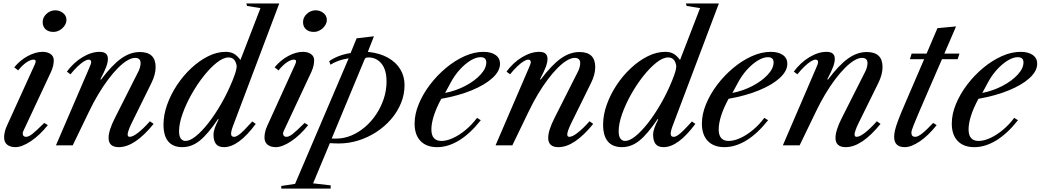

<svg xmlns="http://www.w3.org/2000/svg" viewBox="-20 -831 5952 1098"><path d="M68 10.5Q39 10.5 21.2 -3.5Q3.5 -17.5 3.5 -45.5Q3.5 -58 6.8 -74.2Q10 -90.5 18.5 -109.5L179 -462.5Q182 -469 183 -473.2Q184 -477.5 184 -481Q184 -490 171.5 -490Q154 -490 130.2 -473.5Q106.5 -457 84 -428.5L61.5 -446Q95.5 -487.5 139.8 -511Q184 -534.5 223.5 -534.5Q251 -534.5 269.2 -522Q287.5 -509.5 287.5 -486Q287.5 -472 283.8 -455Q280 -438 272 -420.5L113 -80.5Q111 -77 110.5 -73.8Q110 -70.5 110 -67.5Q110 -48.5 129.5 -48.5Q143.5 -48.5 164 -64.2Q184.5 -80 233 -128L253.5 -115.5Q207 -57 156 -23.2Q105 10.5 68 10.5ZM285.5 -648.5Q257 -648.5 240.5 -663.8Q224 -679 224 -704.5Q224 -732 246 -752Q268 -772 296 -772Q321.5 -772 340.8 -756.5Q360 -741 360 -717.5Q360 -700 349.2 -684.2Q338.5 -668.5 321.5 -658.5Q304.5 -648.5 285.5 -648.5Z M659.5 10.5Q601 10.5 601 -42.5Q601 -85 637 -156L771.5 -422.5Q777 -433 780.5 -446Q784 -459 784 -470Q784 -500 752.5 -500Q732.5 -500 707.5 -485Q682.5 -470 655 -442.5Q627.5 -415 598.8 -376.8Q570 -338.5 542 -291.8Q514 -245 488.5 -191.5L396 0H300L490 -441.5Q501.5 -467.5 501.5 -475Q501.5 -490 487 -490Q476 -490 459.2 -479.5Q442.5 -469 422.8 -450Q403 -431 383 -406L362.5 -421.5Q401 -473.5 451.8 -504Q502.5 -534.5 550 -534.5Q597 -534.5 597 -494.5Q597 -474.5 587.2 -448.2Q577.5 -422 554 -377.5L558 -376Q621.5 -460 673.5 -496.8Q725.5 -533.5 780 -533.5Q870 -533.5 870 -447.5Q870 -405 846 -356.5L729.5 -120Q721 -102 715.5 -86.2Q710 -70.5 710 -62Q710 -48.5 722 -48.5Q739.5 -48.5 769.5 -71.8Q799.5 -95 837.5 -137.5L858.5 -122.5Q805.5 -57 755.5 -23.2Q705.5 10.5 659.5 10.5Z M1022.5 10.5Q969.5 10.5 942.2 -22Q915 -54.5 915 -118.5Q915 -174 935.8 -232.2Q956.5 -290.5 992.2 -344.5Q1028 -398.5 1073.8 -441.2Q1119.5 -484 1170 -509.2Q1220.5 -534.5 1270 -534.5Q1298.5 -534.5 1317.5 -523.8Q1336.5 -513 1355 -488L1469.5 -784.5L1393 -797L1388.5 -811H1577L1311.5 -108Q1300 -76.5 1301.8 -62.5Q1303.5 -48.5 1318.5 -48.5Q1329 -48.5 1342.8 -57.8Q1356.5 -67 1376 -86.5Q1395.5 -106 1423 -136.5L1442.5 -122.5Q1394.5 -57.5 1348.8 -23.5Q1303 10.5 1261 10.5Q1229 10.5 1215 -7.8Q1201 -26 1201 -61Q1201 -78.5 1208.5 -99.2Q1216 -120 1230 -147.5L1227.5 -151Q1168.5 -63.5 1122.2 -26.5Q1076 10.5 1022.5 10.5ZM1041 -25Q1066 -25 1100 -52.2Q1134 -79.5 1171.5 -127.2Q1209 -175 1244.8 -237Q1280.5 -299 1309 -368.5Q1322.5 -402.5 1327.8 -420.5Q1333 -438.5 1333.5 -453Q1326.5 -502.5 1287 -502.5Q1257 -502.5 1219.8 -473Q1182.5 -443.5 1144.5 -395.5Q1106.5 -347.5 1074.8 -290.8Q1043 -234 1023.5 -178.8Q1004 -123.5 1004 -80.5Q1004 -51.5 1014.2 -38.2Q1024.5 -25 1041 -25Z M1557 10.5Q1528 10.5 1510.2 -3.5Q1492.5 -17.5 1492.5 -45.5Q1492.5 -58 1495.8 -74.2Q1499 -90.5 1507.5 -109.5L1668 -462.5Q1671 -469 1672 -473.2Q1673 -477.5 1673 -481Q1673 -490 1660.5 -490Q1643 -490 1619.2 -473.5Q1595.5 -457 1573 -428.5L1550.5 -446Q1584.5 -487.5 1628.8 -511Q1673 -534.5 1712.5 -534.5Q1740 -534.5 1758.2 -522Q1776.5 -509.5 1776.5 -486Q1776.5 -472 1772.8 -455Q1769 -438 1761 -420.5L1602 -80.5Q1600 -77 1599.5 -73.8Q1599 -70.5 1599 -67.5Q1599 -48.5 1618.5 -48.5Q1632.5 -48.5 1653 -64.2Q1673.5 -80 1722 -128L1742.5 -115.5Q1696 -57 1645 -23.2Q1594 10.5 1557 10.5ZM1774.5 -648.5Q1746 -648.5 1729.5 -663.8Q1713 -679 1713 -704.5Q1713 -732 1735 -752Q1757 -772 1785 -772Q1810.5 -772 1829.8 -756.5Q1849 -741 1849 -717.5Q1849 -700 1838.2 -684.2Q1827.5 -668.5 1810.5 -658.5Q1793.5 -648.5 1774.5 -648.5Z M1588.5 247.5V232.5L1667.5 220.5L1974 -497.5Q1939 -492 1913.2 -482.2Q1887.5 -472.5 1870 -461L1862.5 -481Q1886.5 -498.5 1918.5 -510.5Q1950.5 -522.5 1985 -527.5L2019.5 -612L2118.5 -623.5L2083.5 -534.5Q2151.5 -527.5 2198.2 -501.2Q2245 -475 2269.2 -434.8Q2293.5 -394.5 2293.5 -344.5Q2293.5 -290.5 2273 -240.8Q2252.5 -191 2216.2 -149Q2180 -107 2132.2 -76Q2084.5 -45 2029.8 -27.8Q1975 -10.5 1917.5 -10.5Q1906.5 -10.5 1893.2 -11Q1880 -11.5 1866.5 -12.5L1770.5 217.5L1871 229V247.5ZM1903 -38.5Q1947 -38.5 1989 -56Q2031 -73.5 2067.5 -104.8Q2104 -136 2131.5 -177.5Q2159 -219 2174.8 -266.8Q2190.5 -314.5 2190.5 -365Q2190.5 -432 2161.5 -467.2Q2132.5 -502.5 2087.5 -502.5Q2078 -502.5 2073 -500.5Q2068 -498.5 2065 -491.5L1877 -39Q1886.5 -38.5 1891.5 -38.5Q1896.5 -38.5 1903 -38.5Z M2480 10.5Q2418.5 10.5 2384.8 -24.8Q2351 -60 2351 -124Q2351 -178.5 2374.8 -236Q2398.5 -293.5 2439 -346.8Q2479.5 -400 2530.5 -442.5Q2581.5 -485 2636.8 -509.8Q2692 -534.5 2744.5 -534.5Q2788.5 -534.5 2814 -516.5Q2839.5 -498.5 2839.5 -466.5Q2839.5 -425 2796.8 -385.5Q2754 -346 2678.2 -314.8Q2602.5 -283.5 2503.5 -266Q2475 -213.5 2461 -169.2Q2447 -125 2447 -91Q2447 -25 2504.5 -25Q2535 -25 2571.2 -41.8Q2607.5 -58.5 2643.2 -88.2Q2679 -118 2708 -157L2729.5 -143.5Q2669 -67 2605.8 -28.2Q2542.5 10.5 2480 10.5ZM2525.5 -299.5Q2587 -311.5 2640.8 -339.8Q2694.5 -368 2727.8 -404Q2761 -440 2761 -474Q2761 -504 2728.5 -504Q2702 -504 2670.5 -484.8Q2639 -465.5 2609 -432.5Q2579 -399.5 2556.5 -357Z M3173.5 10.5Q3115 10.5 3115 -42.5Q3115 -85 3151 -156L3285.5 -422.5Q3291 -433 3294.5 -446Q3298 -459 3298 -470Q3298 -500 3266.5 -500Q3246.5 -500 3221.5 -485Q3196.5 -470 3169 -442.5Q3141.5 -415 3112.8 -376.8Q3084 -338.5 3056 -291.8Q3028 -245 3002.5 -191.5L2910 0H2814L3004 -441.5Q3015.5 -467.5 3015.5 -475Q3015.5 -490 3001 -490Q2990 -490 2973.2 -479.5Q2956.5 -469 2936.8 -450Q2917 -431 2897 -406L2876.5 -421.5Q2915 -473.5 2965.8 -504Q3016.5 -534.5 3064 -534.5Q3111 -534.5 3111 -494.5Q3111 -474.5 3101.2 -448.2Q3091.5 -422 3068 -377.5L3072 -376Q3135.5 -460 3187.5 -496.8Q3239.5 -533.5 3294 -533.5Q3384 -533.5 3384 -447.5Q3384 -405 3360 -356.5L3243.5 -120Q3235 -102 3229.5 -86.2Q3224 -70.5 3224 -62Q3224 -48.5 3236 -48.5Q3253.5 -48.5 3283.5 -71.8Q3313.5 -95 3351.5 -137.5L3372.5 -122.5Q3319.5 -57 3269.5 -23.2Q3219.5 10.5 3173.5 10.5Z M3536.5 10.5Q3483.5 10.5 3456.2 -22Q3429 -54.5 3429 -118.5Q3429 -174 3449.8 -232.2Q3470.5 -290.5 3506.2 -344.5Q3542 -398.5 3587.8 -441.2Q3633.5 -484 3684 -509.2Q3734.5 -534.5 3784 -534.5Q3812.5 -534.5 3831.5 -523.8Q3850.5 -513 3869 -488L3983.5 -784.5L3907 -797L3902.5 -811H4091L3825.5 -108Q3814 -76.5 3815.8 -62.5Q3817.5 -48.5 3832.5 -48.5Q3843 -48.5 3856.8 -57.8Q3870.5 -67 3890 -86.5Q3909.5 -106 3937 -136.5L3956.5 -122.5Q3908.5 -57.5 3862.8 -23.5Q3817 10.5 3775 10.5Q3743 10.5 3729 -7.8Q3715 -26 3715 -61Q3715 -78.5 3722.5 -99.2Q3730 -120 3744 -147.5L3741.5 -151Q3682.5 -63.5 3636.2 -26.5Q3590 10.5 3536.5 10.5ZM3555 -25Q3580 -25 3614 -52.2Q3648 -79.5 3685.5 -127.2Q3723 -175 3758.8 -237Q3794.5 -299 3823 -368.5Q3836.5 -402.5 3841.8 -420.5Q3847 -438.5 3847.5 -453Q3840.5 -502.5 3801 -502.5Q3771 -502.5 3733.8 -473Q3696.5 -443.5 3658.5 -395.5Q3620.5 -347.5 3588.8 -290.8Q3557 -234 3537.5 -178.8Q3518 -123.5 3518 -80.5Q3518 -51.5 3528.2 -38.2Q3538.5 -25 3555 -25Z M4123 10.5Q4061.5 10.5 4027.8 -24.8Q3994 -60 3994 -124Q3994 -178.5 4017.8 -236Q4041.5 -293.5 4082 -346.8Q4122.5 -400 4173.5 -442.5Q4224.5 -485 4279.8 -509.8Q4335 -534.5 4387.5 -534.5Q4431.5 -534.5 4457 -516.5Q4482.5 -498.5 4482.5 -466.5Q4482.5 -425 4439.8 -385.5Q4397 -346 4321.2 -314.8Q4245.5 -283.5 4146.5 -266Q4118 -213.5 4104 -169.2Q4090 -125 4090 -91Q4090 -25 4147.5 -25Q4178 -25 4214.2 -41.8Q4250.5 -58.5 4286.2 -88.2Q4322 -118 4351 -157L4372.5 -143.5Q4312 -67 4248.8 -28.2Q4185.5 10.5 4123 10.5ZM4168.5 -299.5Q4230 -311.5 4283.8 -339.8Q4337.5 -368 4370.8 -404Q4404 -440 4404 -474Q4404 -504 4371.5 -504Q4345 -504 4313.5 -484.8Q4282 -465.5 4252 -432.5Q4222 -399.5 4199.5 -357Z M4816.5 10.5Q4758 10.5 4758 -42.5Q4758 -85 4794 -156L4928.5 -422.5Q4934 -433 4937.5 -446Q4941 -459 4941 -470Q4941 -500 4909.5 -500Q4889.5 -500 4864.5 -485Q4839.5 -470 4812 -442.5Q4784.5 -415 4755.8 -376.8Q4727 -338.5 4699 -291.8Q4671 -245 4645.5 -191.5L4553 0H4457L4647 -441.5Q4658.5 -467.5 4658.5 -475Q4658.5 -490 4644 -490Q4633 -490 4616.2 -479.5Q4599.5 -469 4579.8 -450Q4560 -431 4540 -406L4519.5 -421.5Q4558 -473.5 4608.8 -504Q4659.5 -534.5 4707 -534.5Q4754 -534.5 4754 -494.5Q4754 -474.5 4744.2 -448.2Q4734.5 -422 4711 -377.5L4715 -376Q4778.5 -460 4830.5 -496.8Q4882.5 -533.5 4937 -533.5Q5027 -533.5 5027 -447.5Q5027 -405 5003 -356.5L4886.5 -120Q4878 -102 4872.5 -86.2Q4867 -70.5 4867 -62Q4867 -48.5 4879 -48.5Q4896.5 -48.5 4926.5 -71.8Q4956.5 -95 4994.5 -137.5L5015.5 -122.5Q4962.5 -57 4912.5 -23.2Q4862.5 10.5 4816.5 10.5Z M5154.5 10.5Q5093.5 10.5 5093.5 -48Q5093.5 -64.5 5098 -85.2Q5102.5 -106 5117 -144.5Q5131.5 -183 5161.5 -252L5265 -492.5H5183.5L5193.5 -524.5H5279L5341 -670L5447.5 -680L5380.5 -524.5H5467L5456.5 -492.5H5367L5284 -301.5Q5251.5 -227 5233 -183.2Q5214.5 -139.5 5205.8 -117.5Q5197 -95.5 5194.5 -86.5Q5192 -77.5 5192 -72Q5192 -48.5 5214 -48.5Q5229 -48.5 5253 -67.2Q5277 -86 5316.5 -128L5336.5 -115.5Q5289 -55.5 5240 -22.5Q5191 10.5 5154.5 10.5Z M5552 10.5Q5490.5 10.5 5456.8 -24.8Q5423 -60 5423 -124Q5423 -178.5 5446.8 -236Q5470.5 -293.5 5511 -346.8Q5551.5 -400 5602.5 -442.5Q5653.5 -485 5708.8 -509.8Q5764 -534.5 5816.5 -534.5Q5860.5 -534.5 5886 -516.5Q5911.5 -498.5 5911.5 -466.5Q5911.5 -425 5868.8 -385.5Q5826 -346 5750.2 -314.8Q5674.5 -283.5 5575.5 -266Q5547 -213.5 5533 -169.2Q5519 -125 5519 -91Q5519 -25 5576.5 -25Q5607 -25 5643.2 -41.8Q5679.5 -58.5 5715.2 -88.2Q5751 -118 5780 -157L5801.5 -143.5Q5741 -67 5677.8 -28.2Q5614.5 10.5 5552 10.5ZM5597.5 -299.5Q5659 -311.5 5712.8 -339.8Q5766.5 -368 5799.8 -404Q5833 -440 5833 -474Q5833 -504 5800.5 -504Q5774 -504 5742.5 -484.8Q5711 -465.5 5681 -432.5Q5651 -399.5 5628.5 -357Z"/></svg>

Font: Libre Caslon Text
Style: Italic
Weight: 400
Italic angle: -22.583°
Designer: Pablo Impallari, Rodrigo Fuenzalida, Katja Schimmel
Foundry: Pablo Impallari, Rodrigo Fuenzalida
Version: Version 2.000